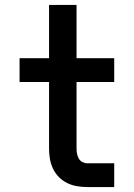

<svg xmlns="http://www.w3.org/2000/svg" viewBox="-20 -755 540 775"><path d="M332 0Q312 0 291 -3.5Q270 -7 251.5 -16Q233 -25 218 -40Q203 -55 194 -74Q185 -93 181.5 -113.5Q178 -134 178 -155V-424H59V-520H178V-735H289V-520H441V-424H289V-155Q289 -144 291 -134Q293 -124 298 -115Q303 -106 312.5 -101Q322 -96 332 -96H441V0Z"/></svg>

Font: Iosevka SS04
Style: Bold
Weight: 700
Monospace: yes
Designer: Belleve Invis
Foundry: Belleve Invis
Version: Version 19.0.0; ttfautohint (v1.8.4)